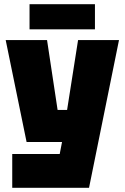

<svg xmlns="http://www.w3.org/2000/svg" viewBox="-20 -750 591 910"><path d="M38 140V-20H263L274 -77H106L7 -560H203L253 -229H298L350 -560H544L402 140ZM120 -611V-730H430V-611Z"/></svg>

Font: Tektur SemiCondensed ExtraBold
Style: Regular
Weight: 800
Width: 4
Designer: Adam Jagosz
Foundry: Adam Jagosz
Version: Version 1.005;gftools[0.9.30]